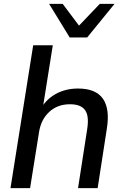

<svg xmlns="http://www.w3.org/2000/svg" viewBox="-20 -969 633 989"><path d="M34 0 151 -736H252L198 -397H183Q213 -454 264.5 -483.5Q316 -513 382 -513Q474 -513 510.5 -460Q547 -407 530 -304L483 0H382L429 -303Q440 -372 418 -402Q396 -432 341 -432Q276 -432 233.5 -392.5Q191 -353 181 -288L135 0ZM339 -776 233 -949H303L387 -837L494 -949H570L429 -776Z"/></svg>

Font: Mulish ExtraLight SemiBold
Style: Italic
Weight: 600
Italic angle: -9°
Version: Version 3.603